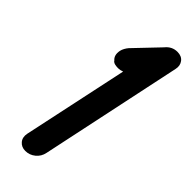

<svg xmlns="http://www.w3.org/2000/svg" viewBox="-246 -766 806 806"><g transform="rotate(45 157.0 -363.0)"><path d="M179 -47Q174 -22 154.5 -6Q135 10 110 10Q87 10 73.5 -6Q60 -22 65 -47L165 -516Q152 -511 140 -511Q130 -511 121 -513Q112 -515 106 -522H107Q88 -537 94 -568Q96 -577 101 -586Q106 -595 112 -602Q137 -628 164 -656.5Q191 -685 216 -711L215 -710Q236 -736 268 -736Q293 -736 305.5 -719.5Q318 -703 313 -680Z"/></g></svg>

Font: VDS
Style: Bold Italic
Weight: 700
Designer: artmaker
Foundry: artmaker
Version: Version 1.000 2009 initial release